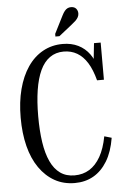

<svg xmlns="http://www.w3.org/2000/svg" viewBox="-61 -951 653 1004"><g transform="rotate(-5 266.0 -449.0)"><path d="M292 -680Q250 -680 219 -658Q188 -636 168.5 -594Q149 -552 139.5 -491.5Q130 -431 130 -355Q130 -278 139 -218Q148 -158 167.5 -116Q187 -74 218 -52Q249 -30 293 -30Q337 -30 371 -51Q405 -72 429 -114Q453 -156 465 -220L503 -209Q491 -136 461.5 -87.5Q432 -39 389 -14.5Q346 10 291 10Q232 10 185.5 -16Q139 -42 105.5 -90Q72 -138 55 -205Q38 -272 38 -355Q38 -437 55.5 -504Q73 -571 106 -619.5Q139 -668 186 -694Q233 -720 290 -720Q336 -720 371.5 -702.5Q407 -685 430.5 -652.5Q454 -620 464 -575L441 -589L454 -710H489V-515H453Q438 -572 415.5 -608Q393 -644 362 -662Q331 -680 292 -680ZM303 -869 256 -776V-762H277L344 -815Q357 -825 366.5 -834Q376 -843 381 -852.5Q386 -862 386 -872Q386 -887 377 -897.5Q368 -908 350 -908Q340 -908 332 -904Q324 -900 317 -891.5Q310 -883 303 -869Z"/></g></svg>

Font: Roboto Serif 120pt ExtraCondensed
Style: Regular
Weight: 400
Width: 2
Designer: Greg Gazdowicz
Foundry: Commercial Type
Version: Version 1.008